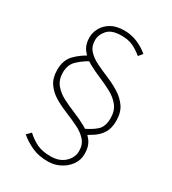

<svg xmlns="http://www.w3.org/2000/svg" viewBox="-178 -777 827 921"><g transform="rotate(30 236.0 -316.0)"><path d="M232 48Q181 48 143 30.5Q105 13 76 -12L98 -34Q124 -10 154 5Q184 20 232 20Q280 20 309 -7Q338 -34 338 -70Q338 -106 317.5 -129Q297 -152 264.5 -168Q232 -184 195 -199Q158 -214 125.5 -233Q93 -252 72.5 -281.5Q52 -311 52 -356Q52 -410 83 -441.5Q114 -473 156 -494L168 -470Q131 -449 106.5 -424.5Q82 -400 82 -358Q82 -319 102.5 -293.5Q123 -268 155.5 -251Q188 -234 225 -219Q262 -204 294.5 -186Q327 -168 347.5 -141Q368 -114 368 -72Q368 -37 348.5 -10Q329 17 298 32.5Q267 48 232 48ZM308 -144 294 -170Q339 -190 364.5 -212.5Q390 -235 390 -282Q390 -323 369.5 -349Q349 -375 317 -392.5Q285 -410 249 -425Q213 -440 181 -457.5Q149 -475 128.5 -501.5Q108 -528 108 -568Q108 -594 122 -620Q136 -646 164.5 -663Q193 -680 238 -680Q277 -680 311 -665.5Q345 -651 372 -628L354 -606Q330 -626 303.5 -639Q277 -652 238 -652Q184 -652 161 -626Q138 -600 138 -570Q138 -535 158.5 -513Q179 -491 211 -475.5Q243 -460 279 -445Q315 -430 347 -410Q379 -390 399.5 -360.5Q420 -331 420 -284Q420 -245 405 -219.5Q390 -194 364.5 -176.5Q339 -159 308 -144Z"/></g></svg>

Font: Source Sans 3 VF
Style: Regular
Weight: 200
Designer: Paul D. Hunt
Foundry: Adobe
Version: Version 3.046;hotconv 1.0.118;makeotfexe 2.5.65603